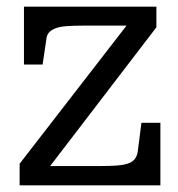

<svg xmlns="http://www.w3.org/2000/svg" viewBox="-20 -557 534 577"><path d="M120 -44 109 -58H281Q310 -58 330.5 -59.5Q351 -61 364.5 -65.5Q378 -70 385 -79Q392 -88 394 -102L405 -188H462V0H39V-65L368 -490L383 -480H231Q202 -480 181 -478.5Q160 -477 147 -472Q134 -467 127 -459Q120 -451 119 -437L108 -363H52V-537H450V-475Z"/></svg>

Font: Roboto Serif 20pt SemiCondensed
Style: Regular
Weight: 400
Width: 4
Version: Version 1.008